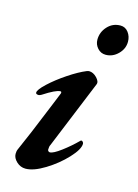

<svg xmlns="http://www.w3.org/2000/svg" viewBox="-103 -693 548 765"><g transform="rotate(15 171.5 -310.5)"><path d="M26 -33Q26 -45 30 -53Q58 -115 114 -253L138 -312Q140 -320 134 -320Q116 -320 65 -287Q58 -283 54 -283Q42 -283 42 -290Q42 -302 71.5 -329.5Q101 -357 142 -384.5Q183 -412 215 -425Q221 -427 224 -427Q241 -427 256 -411.5Q271 -396 266 -384L151 -103Q147 -96 147 -83Q147 -79 150 -76.5Q153 -74 156 -74Q170 -74 202 -98Q234 -122 261 -149Q264 -152 265 -152Q269 -152 272 -148.5Q275 -145 275 -141Q275 -118 240 -80.5Q205 -43 158.5 -14.5Q112 14 79 14Q58 14 42 -1Q26 -16 26 -33ZM223 -557Q223 -588 244.5 -611.5Q266 -635 298 -635Q318 -635 330.5 -618.5Q343 -602 343 -580Q343 -551 321 -529Q299 -507 270 -507Q250 -507 236.5 -522Q223 -537 223 -557Z"/></g></svg>

Font: EB Garamond SemiBold
Style: Italic
Weight: 600
Italic angle: -17.2°
Designer: Georg Duffner and Octavio Pardo
Foundry: Georg Duffner
Version: Version 1.000